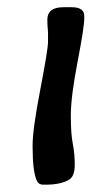

<svg xmlns="http://www.w3.org/2000/svg" viewBox="-20 -508 300 523"><path d="M152.3 -488.3H175.8Q209.5 -488.3 209.5 -464.4V-458.5Q209.5 -458 209.5 -457.5Q209.5 -434.1 191.4 -340.3Q172.9 -244.1 172.9 -193.8Q172.9 -143.6 178.2 -116.7Q183.6 -89.8 183.6 -59.3Q183.6 -28.8 169.4 -19.5Q147.5 -4.9 103 -4.9H97.7Q85.4 -4.9 80.6 -15.1Q68.8 -40 68.8 -106.9V-112.8Q68.8 -155.3 89.8 -264.4Q110.8 -373.5 110.8 -394V-419.9Q108.9 -439.5 108.9 -454.1Q108.9 -488.3 152.3 -488.3Z"/></svg>

Font: Averia Sans Libre
Style: Italic
Weight: 400
Italic angle: -7.90001°
Version: Version 1.002